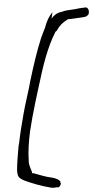

<svg xmlns="http://www.w3.org/2000/svg" viewBox="-20 -755 432 889"><path d="M77 -156C74 -138 72 -120 70 -105C69 -102 70 -99 69 -95L66 -79C63 -41 59 -3 59 32C60 46 61 57 68 66C76 73 85 78 93 81C133 95 169 106 217 114C226 115 236 114 243 112H244L249 113C255 112 261 103 262 94C262 93 260 91 259 90L260 87C256 77 239 71 224 68C190 64 165 55 135 47H128V41C123 27 112 8 113 -12C110 -53 113 -97 119 -146L130 -212C139 -261 150 -312 161 -362C180 -453 201 -538 236 -606V-607C237 -608 240 -610 243 -613C256 -637 270 -651 292 -664L293 -666H295C313 -667 344 -673 363 -675C367 -676 371 -676 377 -678C385 -683 390 -686 391 -693C394 -710 385 -724 372 -720L356 -718C348 -717 339 -715 330 -713C309 -709 295 -709 277 -704L261 -699C244 -696 226 -681 219 -669C219 -669 218 -668 223 -699C206 -678 197 -659 188 -625C182 -611 176 -595 170 -578C150 -515 136 -454 121 -384C112 -332 98 -280 89 -228ZM282 -735H283ZM221 83H222Z"/></svg>

Font: Scribbler
Style: LtIta
Weight: 300
Designer: Mew Too
Foundry: Cannot Into Space Fonts
Version: Version 1.001